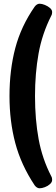

<svg xmlns="http://www.w3.org/2000/svg" viewBox="-20 -803 300 1031"><path d="M193 208Q178 208 166 192Q93 82 62 -35Q31 -152 31 -287Q31 -427 62 -544.5Q93 -662 166 -767Q178 -783 193 -783Q205 -783 221 -776.5Q237 -770 248.5 -760Q260 -750 260 -738Q260 -734 259 -728.5Q258 -723 255 -718Q206 -621 187 -515Q168 -409 168 -287Q168 -161 187.5 -55.5Q207 50 255 143Q258 148 259 153Q260 158 260 163Q260 175 248.5 185.5Q237 196 221 202Q205 208 193 208Z"/></svg>

Font: Asap Condensed Black
Style: Regular
Weight: 900
Width: 3
Designer: Pablo Cosgaya
Foundry: Omnibus-Type
Version: Version 3.001; ttfautohint (v1.8.4.7-5d5b)